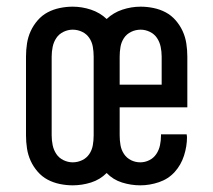

<svg xmlns="http://www.w3.org/2000/svg" viewBox="-20 -548 640 576"><path d="M198 8Q179 8 159.5 4Q140 0 123 -9Q106 -18 93 -33Q80 -48 72 -65.5Q64 -83 61 -102.5Q58 -122 58 -142V-378Q58 -398 61 -417.5Q64 -437 72 -454.5Q80 -472 93 -487Q106 -502 123 -511Q140 -520 159.5 -524Q179 -528 198 -528Q226 -528 253 -519Q280 -510 300 -491Q320 -510 347 -519Q374 -528 402 -528Q421 -528 440.5 -524Q460 -520 477 -511Q494 -502 507 -487Q520 -472 528 -454.5Q536 -437 539 -417.5Q542 -398 542 -378V-226H339V-142Q339 -127 341.5 -112.5Q344 -98 352 -86Q360 -74 373 -67.5Q386 -61 401 -61Q415 -61 428 -67.5Q441 -74 449 -86Q457 -98 460 -112.5Q463 -127 463 -141V-145H540Q540 -143 540.5 -141Q541 -139 541 -137Q541 -109 532 -81Q523 -53 504 -32Q485 -11 457 -1.5Q429 8 401 8Q373 8 346 -0.5Q319 -9 300 -29Q280 -9 253 -0.5Q226 8 198 8ZM339 -294H465V-378Q465 -393 462 -407.5Q459 -422 451 -434Q443 -446 429.5 -452.5Q416 -459 402 -459Q387 -459 373.5 -452.5Q360 -446 352 -434Q344 -422 341.5 -407.5Q339 -393 339 -378ZM198 -61Q213 -61 226.5 -67.5Q240 -74 248 -86Q256 -98 258.5 -112.5Q261 -127 261 -142V-378Q261 -393 258.5 -407.5Q256 -422 248 -434Q240 -446 226.5 -452.5Q213 -459 198 -459Q184 -459 170.5 -452.5Q157 -446 149 -434Q141 -422 138 -407.5Q135 -393 135 -378V-142Q135 -127 138 -112.5Q141 -98 149 -86Q157 -74 170.5 -67.5Q184 -61 198 -61Z"/></svg>

Font: Iosevka HT Extended
Style: Regular
Weight: 400
Width: 7
Monospace: yes
Designer: Belleve Invis
Foundry: Belleve Invis
Version: Version 32.3.0; ttfautohint (v1.8.4)